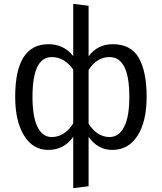

<svg xmlns="http://www.w3.org/2000/svg" viewBox="-20 -768 842 999"><path d="M567 -538Q661 -538 702 -467Q743 -396 743 -264Q743 -137 696 -62.5Q649 12 564 12Q489 12 441 -56V201L361 211V-56Q313 12 231 12Q151 12 105 -63Q59 -138 59 -264Q59 -538 232 -538Q313 -538 361 -476V-748L441 -738V-475Q487 -538 567 -538ZM249 -55Q316 -55 361 -126V-406Q315 -471 249 -471Q149 -471 149 -264Q149 -161 175 -108Q201 -55 249 -55ZM550 -55Q599 -55 626 -108Q653 -161 653 -264Q653 -471 550 -471Q484 -471 441 -404V-124Q486 -55 550 -55Z"/></svg>

Font: FiraGO Book
Style: Regular
Weight: 350
Designer: bBox Type
Foundry: bBox Type GmbH
Version: Version 1.001;PS 001.001;hotconv 1.0.88;makeotf.lib2.5.64775